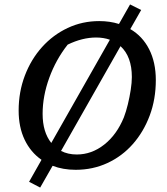

<svg xmlns="http://www.w3.org/2000/svg" viewBox="-20 -755 753 865"><path d="M321 10Q264 10 217 -8L161 90L111 64L167 -35Q118 -69 91 -125.5Q64 -182 64 -257Q64 -341 92 -414.5Q120 -488 169.5 -543Q219 -598 285 -629Q351 -660 427 -660Q475 -660 516 -647L566 -735L616 -710L567 -624Q622 -592 652 -533Q682 -474 682 -394Q682 -308 654.5 -234.5Q627 -161 578.5 -106Q530 -51 464 -20.5Q398 10 321 10ZM172 -242Q172 -160 211 -111L475 -576Q447 -586 413 -586Q351 -586 285 -554Q232 -487 202 -404.5Q172 -322 172 -242ZM326 -59Q393 -59 449.5 -103.5Q506 -148 538 -226Q548 -252 556 -285Q564 -318 569 -350.5Q574 -383 574 -408Q574 -500 523 -547L255 -75Q286 -59 326 -59Z"/></svg>

Font: Piazzolla Medium
Style: Italic
Weight: 500
Italic angle: -11.3°
Designer: Juan Pablo del Peral
Foundry: Huerta Tipografica
Version: Version 1.330